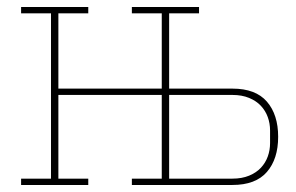

<svg xmlns="http://www.w3.org/2000/svg" viewBox="-20 -526 843 546"><path d="M40 -18H125V-488H40V-506H231V-488H146V-274H440V-488H355V-506H546V-488H461V-274H641Q707 -274 739 -237Q771 -200 771 -137Q771 -74 739 -37Q707 0 641 0H355V-18H440V-256H146V-18H231V0H40ZM641 -18Q668 -18 688.5 -26.5Q709 -35 722 -49Q735 -63 741.5 -81Q748 -99 748 -119V-155Q748 -175 741.5 -193Q735 -211 722 -225Q709 -239 688.5 -247.5Q668 -256 641 -256H461V-18Z"/></svg>

Font: IBM Plex Serif Thin
Style: Regular
Weight: 100
Designer: Mike Abbink, Paul van der Laan, Pieter van Rosmalen
Foundry: Bold Monday
Version: Version 3.001